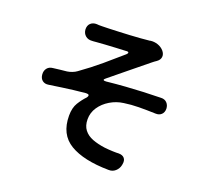

<svg xmlns="http://www.w3.org/2000/svg" viewBox="-138 -947 1275 1174"><g transform="rotate(20 500.0 -359.5)"><path d="M252 -703Q251 -729 266.5 -743.5Q282 -758 307 -757Q313 -757 314 -756.5Q315 -756 320 -756Q325 -756 341 -756Q354 -756 382 -757Q410 -758 446 -759.5Q482 -761 519 -763Q556 -765 587.5 -767.5Q619 -770 637 -772Q644 -772 650 -774Q674 -777 697.5 -769Q721 -761 737 -743Q753 -724 750.5 -704.5Q748 -685 728 -671Q724 -668 715 -662Q706 -656 701 -651Q647 -608 585 -556.5Q523 -505 472 -464Q460 -455 462.5 -450.5Q465 -446 479 -447Q545 -454 602 -458Q659 -462 714.5 -464.5Q770 -467 830 -468Q853 -469 867.5 -454.5Q882 -440 883 -416Q883 -392 868.5 -378.5Q854 -365 831 -366Q771 -368 721.5 -367.5Q672 -367 626 -360Q580 -354 540 -330Q500 -306 476 -270.5Q452 -235 452 -192Q452 -150 472.5 -123.5Q493 -97 528.5 -83.5Q564 -70 609 -64Q635 -61 663 -60Q691 -59 702 -60Q728 -60 740 -45.5Q752 -31 747 -6L746 0Q741 24 722.5 40.5Q704 57 678 56Q515 54 426.5 1Q338 -52 338 -174Q338 -225 358 -257.5Q378 -290 402 -315Q419 -339 389 -338Q345 -334 309.5 -329.5Q274 -325 238 -320Q202 -315 156 -308Q132 -304 116 -316.5Q100 -329 98 -354Q96 -378 109 -394.5Q122 -411 146 -413Q166 -415 191 -418.5Q216 -422 234 -423Q249 -425 266 -431.5Q283 -438 295 -447Q364 -496 425.5 -548Q487 -600 538 -645Q549 -655 546.5 -660.5Q544 -666 529 -664Q502 -663 466 -661Q430 -659 396 -657Q362 -655 341 -653Q330 -652 324 -651.5Q318 -651 313 -651Q288 -649 271 -663.5Q254 -678 252 -703Z"/></g></svg>

Font: Chiron GoRound TC SB
Style: Regular
Weight: 500
Designer: Ryoko NISHIZUKA 西塚涼子 (kana, bopomofo & ideographs); Paul D. Hunt (Latin, Greek & Cyrillic); Sandoll Communications 산돌커뮤니
Foundry: Adobe
Version: Version 1.000;hotconv 1.1.1;makeotfexe 2.6.0